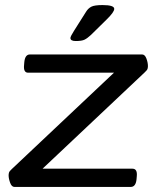

<svg xmlns="http://www.w3.org/2000/svg" viewBox="-20 -738 620 758"><path d="M37 0Q26 0 20 -16.5Q14 -33 14 -46Q14 -51 15.5 -56.5Q17 -62 27 -71L430 -451H91Q72 -451 75 -481L76 -493Q79 -523 98 -523H541Q552 -523 558 -507Q564 -491 564 -477Q564 -472 562.5 -466.5Q561 -461 551 -452L148 -72H503Q523 -72 520 -42L519 -30Q516 0 496 0ZM279 -576Q258 -576 258 -588Q258 -594 272 -616L320 -692Q328 -705 340.5 -711.5Q353 -718 385 -718Q431 -718 431 -703Q431 -690 400 -660L339 -600Q325 -587 314 -581.5Q303 -576 279 -576Z"/></svg>

Font: Asap Expanded Expanded Regular
Style: Italic
Weight: 400
Width: 7
Italic angle: -6°
Designer: Pablo Cosgaya
Foundry: Omnibus-Type
Version: Version 3.001; ttfautohint (v1.8.4.7-5d5b)